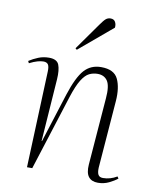

<svg xmlns="http://www.w3.org/2000/svg" viewBox="-86 -819 725 899"><g transform="rotate(10 277.0 -370.0)"><path d="M533 -22Q517 -9 493 2.5Q469 14 441 14Q411 14 396.5 -4.5Q382 -23 385 -63L410 -382Q415 -441 399.5 -464.5Q384 -488 352 -488Q331 -488 312.5 -479Q294 -470 276.5 -442Q259 -414 241 -358L127 0H102L120 -458Q121 -482 114.5 -491.5Q108 -501 92 -501Q80 -501 64 -496.5Q48 -492 26 -481L21 -491Q41 -504 64.5 -513.5Q88 -523 115 -523Q153 -523 162.5 -498.5Q172 -474 169 -430L148 -133H150L224 -366Q252 -453 283 -487.5Q314 -522 363 -522Q425 -522 444 -481.5Q463 -441 458 -377L433 -56Q432 -34 438 -23Q444 -12 461 -12Q495 -12 527 -31ZM319 -715Q335 -738 344.5 -746Q354 -754 367 -754Q383 -754 389.5 -742Q396 -730 394 -715L236 -582L229 -588Z"/></g></svg>

Font: Display Extralight
Style: Italic
Weight: 200
Italic angle: -2°
Designer: Latin by Veronika Burian and Jose Scaglione. Greek by Irene Vlachou. Cyrillic by Vera Evstafieva
Foundry: TypeTogether
Version: Version 3.002